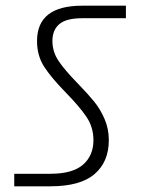

<svg xmlns="http://www.w3.org/2000/svg" viewBox="-20 -654 525 674"><path d="M30 -44H157Q235 -44 271.5 -76Q308 -108 308 -162Q308 -207 284 -243Q260 -279 212 -328Q161 -380 135.5 -419Q110 -458 110 -510Q110 -634 268 -634H422V-590H268Q213 -590 188.5 -569.5Q164 -549 164 -510Q164 -472 186 -439.5Q208 -407 253 -361Q289 -324 310.5 -297.5Q332 -271 347 -236.5Q362 -202 362 -162Q362 -86 312 -43Q262 0 157 0H30Z"/></svg>

Font: Biryani ExtraLight
Style: Regular
Weight: 275
Designer: Dan Reynolds and Mathieu Reguer
Foundry: Dan Reynolds and Mathieu Reguer
Version: Version 1.004; ttfautohint (v1.1) -l 5 -r 5 -G 72 -x 0 -D la